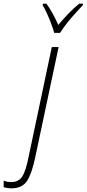

<svg xmlns="http://www.w3.org/2000/svg" viewBox="-154 -785 472 1045"><path d="M-91 240Q-103 240 -115 238Q-127 236 -134 234V198Q-117 206 -92 206Q-53 206 -33 175.5Q-13 145 2 67L128 -529H165L38 70Q20 158 -6.5 199Q-33 240 -91 240ZM141 -606Q136 -626 125 -655Q114 -684 101.5 -712Q89 -740 78 -757L80 -765H99Q115 -743 132.5 -711.5Q150 -680 163 -649Q187 -678 216.5 -709Q246 -740 277 -765H298L297 -757Q279 -738 255 -711.5Q231 -685 209 -657Q187 -629 173 -606Z"/></svg>

Font: Noto Sans Condensed ExtraLight
Style: Italic
Weight: 200
Width: 3
Italic angle: -12°
Designer: Monotype Design Team
Foundry: Monotype Imaging Inc.
Version: Version 2.013; ttfautohint (v1.8.4.7-5d5b)